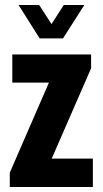

<svg xmlns="http://www.w3.org/2000/svg" viewBox="-20 -745 410 765"><path d="M19 0V-57L175 -416H29V-528H343V-473L186 -113H350V0ZM54 -725H136L205 -619H166L234 -725H316L231 -592H138Z"/></svg>

Font: Archivo ExtraCondensed ExtraBold
Style: Regular
Weight: 800
Width: 2
Designer: Hector Gatti
Foundry: Omnibus-Type
Version: Version 2.001